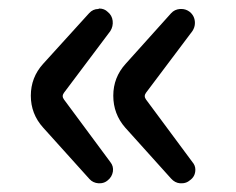

<svg xmlns="http://www.w3.org/2000/svg" viewBox="-20 -504 541 441"><path d="M227.5 -89.8Q219.7 -83 209 -83Q207 -83 206.1 -83Q193.4 -84 185.5 -92.8L79.1 -210.9Q50.8 -242.2 50.8 -284.2Q50.8 -326.2 79.1 -357.4L184.6 -473.6Q193.4 -483.4 206.1 -483.4Q207 -484.4 208 -484.4Q219.7 -484.4 227.5 -476.6Q237.3 -468.8 238.8 -456.1Q240.2 -443.4 233.4 -432.6L127 -291Q121.1 -283.2 127 -275.4L233.4 -131.8Q241.2 -122.1 239.3 -109.9Q237.3 -97.7 227.5 -89.8ZM416 -89.8Q408.2 -83 397.5 -83Q395.5 -83 393.6 -83Q381.8 -84 373 -93.8L267.6 -210.9Q240.2 -242.2 240.2 -284.2Q240.2 -326.2 268.6 -357.4L373 -473.6Q380.9 -482.4 393.6 -483.4Q395.5 -483.4 396.5 -483.4Q407.2 -483.4 416 -476.6Q427.7 -466.8 427.7 -451.2Q427.7 -441.4 421.9 -432.6L315.4 -291Q309.6 -283.2 315.4 -275.4L421.9 -131.8Q428.7 -124 428.7 -114.3Q428.7 -98.6 416 -89.8Z"/></svg>

Font: Gen Jyuu GothicX Medium
Style: Regular
Weight: 500
Designer: Ryoko NISHIZUKA (kana &amp; ideographs); Paul D. Hunt (Latin, Greek &amp; Cyrillic); Wenlong ZHANG (bopomofo); Sandoll C
Version: Version 1.058.20140828